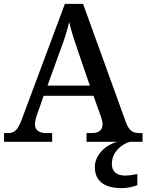

<svg xmlns="http://www.w3.org/2000/svg" viewBox="-20 -734 758 994"><path d="M1 0H250V-45H221C183 -45 161 -59 161 -91C161 -104 165 -122 171 -138L206 -238H464L503 -129C507 -115 511 -103 511 -91C511 -59 490 -45 455 -45H428V0H589C528 14 471 68 471 130C471 206 523 240 611 240C632 240 670 234 691 224V167C667 172 646 175 628 175C588 175 559 157 559 115C559 52 610 13 652 0H718V-45H704C667 -45 648 -57 631 -103L410 -714H316L95 -122C72 -59 56 -45 18 -45H1ZM226 -291 291 -471C313 -528 327 -573 338 -620C349 -572 367 -518 386 -463L445 -291Z"/></svg>

Font: Noto Serif Medium
Style: Regular
Weight: 500
Designer: Monotype Design Team
Foundry: Monotype Imaging Inc.
Version: Version 2.013